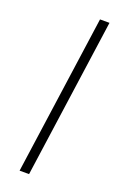

<svg xmlns="http://www.w3.org/2000/svg" viewBox="-136 -736 512 781"><g transform="rotate(20 119.5 -345.0)"><path d="M196 -690H155L58 0H99Z"/></g></svg>

Font: Exo 2 Extra Light
Style: Italic
Weight: 250
Italic angle: -8°
Designer: Natanael Gama
Version: Version 1.001;PS 001.001;hotconv 1.0.88;makeotf.lib2.5.64775